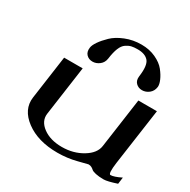

<svg xmlns="http://www.w3.org/2000/svg" viewBox="-174 -956 1108 1120"><g transform="rotate(30 379.5 -396.0)"><path d="M737.3 -500 683.6 -121.1Q672.9 -42 688.5 -42Q711.9 -42 758.8 -65.4L752.9 -20.5Q691.4 0 667 0Q633.8 0 612.3 -4.9Q590.8 -9.8 584 -16.1Q577.1 -22.5 568.4 -27.3Q559.6 -32.2 546.9 -32.2Q544.9 -32.2 482.9 -16.1Q420.9 0 354.5 0Q223.6 0 141.6 -61Q59.6 -122.1 71.3 -208L112.3 -500H237.3L190.4 -167Q183.6 -115.2 232.9 -78.6Q282.2 -42 360.4 -42Q437.5 -42 498 -78.6Q558.6 -115.2 565.4 -167L612.3 -500ZM337.9 -625Q334 -595.7 312.5 -579.1Q291 -562.5 266.6 -562.5Q241.2 -562.5 225.1 -579.1Q209 -595.7 212.9 -625Q214.8 -642.6 232.4 -668.5Q250 -694.3 279.8 -723.1Q309.6 -752 359.4 -772Q409.2 -792 465.8 -792Q519.5 -792 562.5 -772Q605.5 -752 627.9 -723.6Q650.4 -695.3 661.6 -668.9Q672.9 -642.6 670.9 -625Q667 -595.7 646 -579.1Q625 -562.5 599.6 -562.5Q575.2 -562.5 558.6 -579.1Q542 -595.7 545.9 -625Q556.6 -703.1 533.7 -730Q510.7 -756.8 460.9 -756.8Q434.6 -756.8 418.5 -752.9Q402.3 -749 384.3 -736.8Q366.2 -724.6 355 -696.8Q343.8 -668.9 337.9 -625Z"/></g></svg>

Font: okolaks
Style: BoldItalic
Weight: 600
Width: 8
Italic angle: -8°
Version: Version 000.6.0